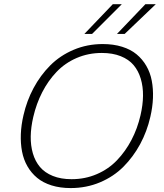

<svg xmlns="http://www.w3.org/2000/svg" viewBox="-20 -912 802 938"><path d="M392.1 -746.1 531.2 -891.6H575.2L429.7 -746.1ZM551.3 -746.1 690.4 -891.6H741.2L588.9 -746.1ZM325.2 6.8Q273.4 6.8 231.7 -6.3Q189.9 -19.5 161.4 -43.2Q132.8 -66.9 114 -99.6Q95.2 -132.3 87.6 -172.1Q80.1 -211.9 81.8 -256.6Q83.5 -301.3 94.7 -349.1Q110.8 -419.9 144 -481.9Q177.2 -543.9 225.3 -592.3Q273.4 -640.6 339.6 -668.7Q405.8 -696.8 481.9 -696.8Q534.2 -696.8 576.4 -683.6Q618.7 -670.4 647.2 -646.7Q675.8 -623 694.8 -590.3Q713.9 -557.6 721.4 -517.8Q729 -478 727.3 -433.3Q725.6 -388.7 714.4 -340.8Q698.2 -270 664.8 -208Q631.3 -146 583.3 -97.7Q535.2 -49.3 468.5 -21.2Q401.9 6.8 325.2 6.8ZM329.6 -36.6Q396 -36.6 453.1 -61.3Q510.3 -85.9 551.8 -129.4Q593.3 -172.9 622.3 -228.3Q651.4 -283.7 666.5 -349.1Q678.2 -399.4 678.7 -444.1Q679.2 -488.8 667.7 -527.3Q656.2 -565.9 632.8 -593.8Q609.4 -621.6 569.8 -637.5Q530.3 -653.3 477.5 -653.3Q411.6 -653.3 354.5 -628.7Q297.4 -604 256.1 -560.5Q214.8 -517.1 186.3 -461.4Q157.7 -405.8 142.6 -340.8Q130.9 -290.5 130.1 -245.8Q129.4 -201.2 140.6 -162.6Q151.9 -124 175.3 -96.2Q198.7 -68.4 238 -52.5Q277.3 -36.6 329.6 -36.6Z"/></svg>

Font: HK Grotesk Light Legacy Italic
Style: Regular
Weight: 300
Italic angle: -13°
Designer: Alfredo Marco Pradil
Foundry: Hanken Design Co.
Version: Version 2.022;PS 002.022;hotconv 1.0.88;makeotf.lib2.5.64775